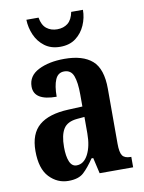

<svg xmlns="http://www.w3.org/2000/svg" viewBox="-86 -816 665 886"><g transform="rotate(-10 246.5 -373.0)"><path d="M163 10Q111 10 73.5 -29.5Q36 -69 36 -152Q36 -233 81.5 -271.5Q127 -310 218 -314L285 -317V-373Q285 -430 273.5 -460.5Q262 -491 230 -491Q201 -491 188.5 -462Q176 -433 176 -382Q70 -382 70 -448Q70 -498 119 -523Q168 -548 241 -548Q327 -548 371 -509.5Q415 -471 415 -377V-120Q415 -79 425.5 -64Q436 -49 464 -49H467V0H310L293 -74H285Q258 -34 234 -12Q210 10 163 10ZM212 -54Q246 -54 266 -92.5Q286 -131 286 -191V-268L252 -265Q205 -261 187 -232Q169 -203 169 -147Q169 -104 179.5 -79Q190 -54 212 -54ZM233 -606Q190 -606 160.5 -628Q131 -650 116 -684.5Q101 -719 100 -756H157Q163 -720 183.5 -704Q204 -688 233 -688Q263 -688 283 -704Q303 -720 310 -756H365Q365 -719 350 -684.5Q335 -650 306 -628Q277 -606 233 -606Z"/></g></svg>

Font: Noto Serif Tamil ExtraCondensed
Style: Bold
Weight: 700
Width: 2
Designer: Indian Type Foundry, Tom Grace, and the Monotype Design Team
Foundry: Monotype Imaging Inc.
Version: Version 2.004; ttfautohint (v1.8.4.7-5d5b)